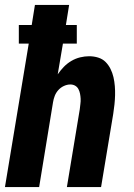

<svg xmlns="http://www.w3.org/2000/svg" viewBox="-20 -755 540 775"><path d="M0 0 96 -579H56V-654H108L121 -735H259L246 -654H290V-579H234L213 -455Q224 -471 237.5 -485Q251 -499 268 -509Q285 -519 303.5 -523.5Q322 -528 340 -528Q359 -528 376.5 -522.5Q394 -517 406 -505Q418 -493 426 -477Q434 -461 438 -443.5Q442 -426 443.5 -407.5Q445 -389 444.5 -370.5Q444 -352 442 -333Q440 -314 437 -295L388 0H250L302 -314Q303 -325 304.5 -335.5Q306 -346 305.5 -356.5Q305 -367 303 -377Q301 -387 296.5 -395.5Q292 -404 283.5 -409Q275 -414 264 -414Q251 -414 238 -408Q225 -402 215.5 -391.5Q206 -381 201 -368Q196 -355 194 -342L138 0Z"/></svg>

Font: Iosevka SS04 Heavy Oblique
Style: Regular
Weight: 900
Italic angle: -9°
Monospace: yes
Designer: Belleve Invis
Foundry: Belleve Invis
Version: Version 19.0.0; ttfautohint (v1.8.4)